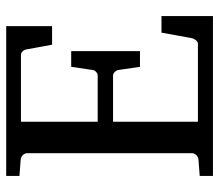

<svg xmlns="http://www.w3.org/2000/svg" viewBox="-64 -647 711 623"><g transform="rotate(-90 291.5 -335.5)"><path d="M32.2 0V-43L84 -46.9Q94.7 -47.9 100.3 -54.7Q106 -61.5 106 -68.8V-602.1Q106 -609.4 100.3 -616.2Q94.7 -623 84 -624L32.2 -627.9V-670.9H518.1V-522H458L442.9 -604Q441.9 -611.3 436.8 -617.2Q431.6 -623 424.8 -623H208V-374H357.9Q364.7 -374 370.4 -379.9Q376 -385.7 376 -391.1L386.2 -460H437V-236.8H386.2L376 -306.2Q376 -311.5 370.1 -317.9Q364.3 -324.2 357.9 -324.2H208V-48.8H460.9Q467.3 -48.8 472.7 -55.7Q478 -62.5 479 -67.9L497.1 -167H550.8V0Z"/></g></svg>

Font: BabelStone Ogham Special
Style: Regular
Weight: 400
Designer: Andrew West
Foundry: BabelStone
Version: Version 1.02 March 14, 2022